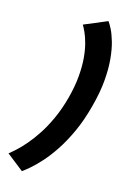

<svg xmlns="http://www.w3.org/2000/svg" viewBox="-226 -836 774 1139"><g transform="rotate(20 161.5 -266.0)"><path d="M71.5 240.5Q86.5 228.5 112.2 202.2Q138 176 169 135Q200 94 231.2 36.8Q262.5 -20.5 289.2 -95.2Q316 -170 332 -263Q348.5 -356 348.2 -431Q348 -506 337.2 -564.2Q326.5 -622.5 310.2 -664.5Q294 -706.5 277.5 -733Q261 -759.5 250 -771.5L114 -700Q124 -686.5 138 -661.8Q152 -637 165.5 -599.8Q179 -562.5 187.5 -513Q196 -463.5 196 -401.2Q196 -339 183 -263Q169.5 -187.5 147.5 -125.8Q125.5 -64 99.5 -15.5Q73.5 33 47.2 69.5Q21 106 -1.8 130.5Q-24.5 155 -39 168.5Z"/></g></svg>

Font: Anybody UltraCondensed Thin
Style: Bold Italic
Weight: 700
Italic angle: -10°
Version: Version 1.111